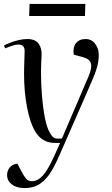

<svg xmlns="http://www.w3.org/2000/svg" viewBox="-24 -725 567 974"><path d="M280 57Q260 104 237 143Q214 182 181.5 205.5Q149 229 100 229Q60 229 36 210.5Q12 192 12 163Q12 141 25 125Q38 109 64 105L82 139Q96 165 104.5 176.5Q113 188 120.5 191Q128 194 138 194Q168 194 193.5 165.5Q219 137 250 69L281 0H254Q189 0 154 -59Q129 -101 113.5 -179Q98 -257 98 -353Q98 -364 98.5 -386.5Q99 -409 100 -432Q101 -455 101 -466Q101 -499 70 -499Q54 -499 36 -492.5Q18 -486 2 -480L-4 -494Q7 -500 27 -508Q47 -516 70.5 -521.5Q94 -527 114 -527Q155 -527 172 -503.5Q189 -480 187 -443Q186 -426 185 -404.5Q184 -383 184 -360Q184 -302 188.5 -244Q193 -186 201.5 -139Q210 -92 222 -65Q234 -40 243.5 -31Q253 -22 267 -22H290L425 -337Q443 -379 437.5 -402Q432 -425 400 -434L350 -448Q345 -485 361.5 -506Q378 -527 410 -527Q441 -527 459 -502.5Q477 -478 477 -448Q477 -426 473.5 -406.5Q470 -387 462 -364Q454 -341 439.5 -308Q425 -275 404 -226ZM126 -705H409L407 -644H124Z"/></svg>

Font: Literata 72pt
Style: Italic
Weight: 400
Italic angle: -2°
Designer: Latin by Veronika Burian and Jose Scaglione. Greek by Irene Vlachou. Cyrillic by Vera Evstafieva
Foundry: TypeTogether
Version: Version 3.002